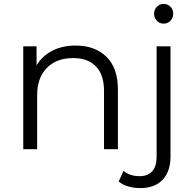

<svg xmlns="http://www.w3.org/2000/svg" viewBox="-20 -763 991 982"><path d="M583 -305V0H512V-298Q512 -380 471 -423Q430 -466 354 -466Q269 -466 219.5 -415.5Q170 -365 170 -276V0H99V-526H167V-429Q196 -477 247.5 -503.5Q299 -530 367 -530Q466 -530 524.5 -472.5Q583 -415 583 -305ZM587 165 612 111Q643 138 694 138Q736 138 758.5 113Q781 88 781 39V-526H852V39Q852 113 812 156Q772 199 698 199Q665 199 635.5 190.5Q606 182 587 165ZM768 -693Q768 -713 782 -728Q796 -743 817 -743Q838 -743 852 -728.5Q866 -714 866 -694Q866 -672 852 -657Q838 -642 817 -642Q796 -642 782 -657Q768 -672 768 -693Z"/></svg>

Font: Idrija
Style: Regular
Weight: 400
Designer: Julieta Ulanovsky
Foundry: Julieta Ulanovsky
Version: Version 7.200